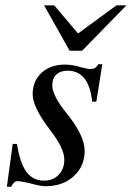

<svg xmlns="http://www.w3.org/2000/svg" viewBox="-20 -690 496 723"><path d="M27.8 -147.9H43.9Q55.2 -75.7 79.6 -42.7Q104 -9.8 146 -9.8Q179.7 -9.8 200.9 -31.7Q222.2 -53.7 222.2 -88.9Q222.2 -132.3 166 -204.1Q103 -287.1 103 -335Q103 -385.3 136.7 -416Q170.4 -446.8 225.1 -446.8Q252 -446.8 284.2 -437Q309.6 -430.2 319.8 -430.2Q331.5 -430.2 337.9 -434.1Q344.2 -438 350.1 -448.2H365.2L342.8 -307.1H327.1Q320.8 -366.2 297.6 -395Q274.4 -423.8 233.9 -423.8Q207.5 -423.8 192.1 -409.2Q176.8 -394.5 176.8 -369.1Q176.8 -330.1 231 -263.2Q298.8 -179.2 298.8 -122.1Q298.8 -64 257.6 -26.4Q216.3 11.2 151.9 11.2Q131.8 11.2 96.2 1Q60.1 -7.8 45.9 -7.8Q32.2 -7.8 22 13.2H5.9ZM456.1 -669.9 289.1 -499H242.2L146 -669.9H184.1L273.9 -564L418.9 -669.9Z"/></svg>

Font: Accordance
Style: Italic
Weight: 400
Italic angle: -11°
Version: Version 1.2 (build January 31, 2020) Miklal Software Solutio